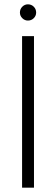

<svg xmlns="http://www.w3.org/2000/svg" viewBox="-20 -867 259 887"><path d="M82 -700V0H137V-700ZM72 -809Q72 -794 83 -783Q94 -772 109 -772Q125 -772 136 -783Q147 -794 147 -809Q147 -825 136 -836Q125 -847 109 -847Q94 -847 83 -836Q72 -825 72 -809Z"/></svg>

Font: NM-font
Style: Light
Weight: 500
Designer: ""
Foundry: ""
Version: ""